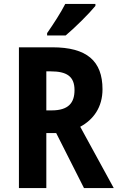

<svg xmlns="http://www.w3.org/2000/svg" viewBox="-20 -954 600 974"><path d="M464 -924V-934H311C288 -889 253 -835 219 -786V-774H313C361 -814 434 -887 464 -924ZM246 -714H76V0H215V-279H265L406 0H557L387 -311C454 -347 500 -410 500 -501C500 -645 420 -714 246 -714ZM237 -592C318 -592 358 -567 358 -497C358 -432 327 -394 242 -394H215V-592Z"/></svg>

Font: Noto Sans Telugu Condensed
Style: Bold
Weight: 700
Width: 3
Designer: Jelle Bosma - Monotype Design Team
Foundry: Monotype Imaging Inc.
Version: Version 2.005